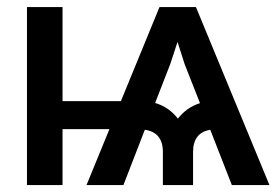

<svg xmlns="http://www.w3.org/2000/svg" viewBox="-20 -536 811 556"><path d="M651.4 0 588.9 -160.2Q539.1 -151.9 539.1 -95.7V0H451.7V-95.7Q451.7 -152.8 399.4 -160.2L337.4 0H230.5L296.9 -162.1H161.1V0H58.1V-515.6H161.1V-243.2H330.1L441.9 -515.6H547.4L760.3 0ZM429.2 -237.8Q469.2 -226.1 495.1 -192.4Q520.5 -225.1 559.1 -237.3L514.6 -350.6L494.1 -414.6L473.1 -350.6Z"/></svg>

Font: Inter Display Medium
Style: Regular
Weight: 500
Designer: Rasmus Andersson
Foundry: rsms
Version: Version 4.001;git-9221beed3